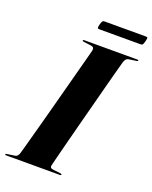

<svg xmlns="http://www.w3.org/2000/svg" viewBox="-170 -912 791 996"><g transform="rotate(20 226.0 -414.0)"><path d="M228.5 -33.5Q224 -16.5 242.5 -14L285 -9Q293 -7.5 293 -4Q293 0 286 0H-11Q-17 0 -17 -3.5Q-17 -7.5 -10.5 -8L32.5 -14Q48.5 -16 55 -37.5Q58.5 -49.5 68.8 -86.8Q79 -124 93.5 -177.5Q108 -231 124.5 -292.2Q141 -353.5 157.2 -414.8Q173.5 -476 187.5 -528.8Q201.5 -581.5 211.2 -617.8Q221 -654 223.5 -665Q226.5 -683.5 207.5 -686L165.5 -691.5Q159 -692 159 -696Q159 -700 165.5 -700H459.5Q465 -700 465 -697Q465 -693 458.5 -692L414 -685.5Q400.5 -683.5 393 -662.5Q390 -652 380.2 -616Q370.5 -580 356.5 -527Q342.5 -474 326.5 -412.5Q310.5 -351 294.2 -289.5Q278 -228 264.2 -174.2Q250.5 -120.5 240.8 -83Q231 -45.5 228.5 -33.5ZM212.5 -803.5Q216.5 -818 220 -822.8Q223.5 -827.5 231.5 -827.5H460Q468 -827.5 469 -823.5Q470 -819.5 466 -804Q462.5 -789.5 459 -784.8Q455.5 -780 447.5 -780H219Q211 -780 210 -784.8Q209 -789.5 212.5 -803.5Z"/></g></svg>

Font: Fraunces 144pt S000
Style: Bold Italic
Weight: 700
Italic angle: -16°
Version: Version 1.000; ttfautohint (v1.8.3)